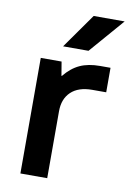

<svg xmlns="http://www.w3.org/2000/svg" viewBox="-82 -767 555 818"><g transform="rotate(10 195.0 -357.5)"><path d="M65 -500H155L165 -440H167Q197 -477 233 -493.5Q269 -510 320 -510H365V-404H305Q245 -404 213 -373.5Q181 -343 181 -290V0H65ZM256 -715H390L260 -565H150Z"/></g></svg>

Font: PT Root UI Bold
Style: Regular
Weight: 700
Designer: Vitaly Kuzmin
Foundry: ParaType Ltd.
Version: Version 2.000G